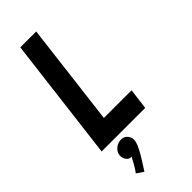

<svg xmlns="http://www.w3.org/2000/svg" viewBox="-297 -743 1025 1025"><g transform="rotate(-45 215.5 -231.0)"><path d="M356 0H27L113 -700H233L162 -118H371ZM82 72Q89 53 105.5 41Q122 29 143 28Q169 27 184 47Q199 67 192 94Q188 110 174.5 135.5Q161 161 144 188Q127 215 112 238L73 212Q87 194 98.5 173Q110 152 121 132Q102 136 89 116.5Q76 97 82 72Z"/></g></svg>

Font: Kulim Park
Style: Bold Italic
Weight: 700
Italic angle: -8°
Designer: Noponies / Dale Sattler
Foundry: Noponies
Version: Version 1.000; ttfautohint (v1.8.3)